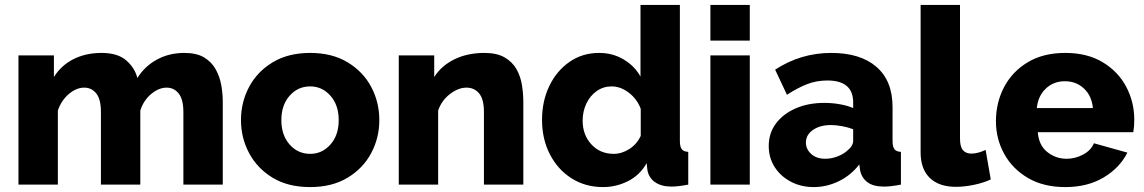

<svg xmlns="http://www.w3.org/2000/svg" viewBox="-20 -750 4646 780"><path d="M885 0H725V-295Q725 -346 706 -370Q687 -394 657 -394Q625 -394 594 -368Q563 -342 550 -301V0H390V-295Q390 -347 371 -370.5Q352 -394 322 -394Q290 -394 259.5 -368Q229 -342 215 -301V0H55V-525H199V-437Q228 -484 278 -509.5Q328 -535 393 -535Q458 -535 493 -504.5Q528 -474 538 -433Q568 -481 617.5 -508Q667 -535 729 -535Q779 -535 809.5 -516.5Q840 -498 856.5 -468Q873 -438 879 -403.5Q885 -369 885 -336Z M1240 10Q1150 10 1087.5 -28Q1025 -66 992 -128Q959 -190 959 -262Q959 -335 992 -397Q1025 -459 1088 -497Q1151 -535 1240 -535Q1329 -535 1392 -497Q1455 -459 1488 -397Q1521 -335 1521 -262Q1521 -190 1488 -128Q1455 -66 1392 -28Q1329 10 1240 10ZM1123 -262Q1123 -201 1156.5 -163Q1190 -125 1240 -125Q1289 -125 1322.5 -163Q1356 -201 1356 -262Q1356 -323 1322.5 -361Q1289 -399 1240 -399Q1190 -399 1156.5 -361Q1123 -323 1123 -262Z M2106 0H1946V-295Q1946 -347 1926.5 -370.5Q1907 -394 1875 -394Q1842 -394 1808 -368Q1774 -342 1760 -301V0H1600V-525H1744V-437Q1773 -483 1826 -509Q1879 -535 1948 -535Q1999 -535 2030.5 -516.5Q2062 -498 2078.5 -468.5Q2095 -439 2100.5 -404Q2106 -369 2106 -336Z M2182 -263Q2182 -339 2211.5 -400.5Q2241 -462 2293.5 -498.5Q2346 -535 2414 -535Q2469 -535 2513.5 -508.5Q2558 -482 2582 -439V-730H2742V-178Q2742 -154 2749.5 -144Q2757 -134 2776 -133V0Q2734 8 2708 8Q2667 8 2641 -10Q2615 -28 2610 -60L2607 -87Q2579 -38 2531 -14Q2483 10 2430 10Q2358 10 2302 -25.5Q2246 -61 2214 -123Q2182 -185 2182 -263ZM2583 -198V-308Q2568 -348 2534.5 -373.5Q2501 -399 2465 -399Q2431 -399 2404 -380Q2377 -361 2362 -329Q2347 -297 2347 -260Q2347 -202 2382.5 -163.5Q2418 -125 2473 -125Q2506 -125 2536.5 -144.5Q2567 -164 2583 -198Z M2866 -585V-730H3026V-585ZM2866 0V-525H3026V0Z M3103 -157Q3103 -209 3132 -248Q3161 -287 3212 -309.5Q3263 -332 3329 -332Q3361 -332 3392 -326.5Q3423 -321 3446 -311V-334Q3446 -423 3341 -423Q3297 -423 3258.5 -408Q3220 -393 3177 -365L3129 -467Q3233 -535 3357 -535Q3475 -535 3540.5 -478.5Q3606 -422 3606 -315V-178Q3606 -154 3613.5 -144Q3621 -134 3640 -133V0Q3619 4 3602 6Q3585 8 3572 8Q3527 8 3503.5 -10Q3480 -28 3474 -59L3471 -82Q3436 -37 3387 -13.5Q3338 10 3286 10Q3234 10 3192.5 -12Q3151 -34 3127 -71.5Q3103 -109 3103 -157ZM3421 -137Q3446 -157 3446 -178V-225Q3425 -233 3400.5 -237.5Q3376 -242 3356 -242Q3311 -242 3282.5 -222Q3254 -202 3254 -171Q3254 -144 3275.5 -124.5Q3297 -105 3333 -105Q3357 -105 3381 -114Q3405 -123 3421 -137Z M3720 -730H3880V-187Q3880 -154 3892 -140Q3904 -126 3926 -126Q3941 -126 3956.5 -130.5Q3972 -135 3984 -141L4005 -21Q3975 -7 3936 1Q3897 9 3863 9Q3795 9 3757.5 -27Q3720 -63 3720 -131Z M4308 10Q4219 10 4156 -27Q4093 -64 4059.5 -125Q4026 -186 4026 -257Q4026 -333 4059 -396Q4092 -459 4155 -497Q4218 -535 4308 -535Q4397 -535 4460 -497Q4523 -459 4555.5 -397Q4588 -335 4588 -264Q4588 -235 4584 -213H4196Q4200 -160 4234.5 -132.5Q4269 -105 4313 -105Q4348 -105 4380 -122Q4412 -139 4424 -168L4560 -130Q4529 -68 4463.5 -29Q4398 10 4308 10ZM4192 -311H4420Q4415 -361 4383.5 -390.5Q4352 -420 4306 -420Q4260 -420 4228.5 -390Q4197 -360 4192 -311Z"/></svg>

Font: Raleway ExtraBold
Style: Regular
Weight: 800
Designer: Matt McInerney, Pablo Impallari, Rodrigo Fuenzalida
Foundry: Matt McInerney, Pablo Impallari, Rodrigo Fuenzalida
Version: Version 4.026